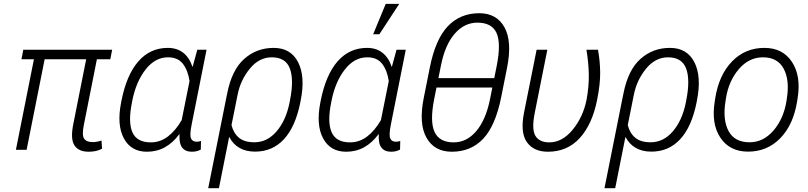

<svg xmlns="http://www.w3.org/2000/svg" viewBox="-20 -791 4268 1014"><path d="M562.5 -478H491.7L423.3 -133.8Q411.6 -77.1 424.3 -58.8Q437 -40.5 469.2 -40.5Q480.5 -40.5 491.7 -42.5Q502.9 -44.4 516.1 -48.8L519 -5.4Q501.5 3.4 484.6 6.8Q467.8 10.3 448.2 10.3Q394.5 10.3 372.8 -23.9Q351.1 -58.1 367.2 -136.2L435.1 -478H215.8L120.6 0H64L159.2 -478H93.3L103 -528.3H572.3Z M1070.8 -528.3 992.2 -133.8Q981 -78.6 988.5 -60.5Q996.1 -42.5 1018.6 -42.5Q1023.9 -42.5 1029.5 -43.5Q1035.2 -44.4 1041.5 -46.4L1040.5 -1Q1028.3 5.4 1017.1 7.8Q1005.9 10.3 993.2 10.3Q959 10.3 942.1 -11.5Q925.3 -33.2 928.2 -81.5L926.8 -82Q893.6 -37.1 851.1 -13.4Q808.6 10.3 755.9 10.3Q671.9 10.3 634 -60.5Q596.2 -131.3 619.6 -249.5L621.6 -259.8Q648.9 -397 711.2 -467.5Q773.4 -538.1 866.2 -538.1Q915 -538.1 947.8 -512.2Q980.5 -486.3 996.1 -439H997.6L1022 -528.3ZM676.8 -249.5Q655.8 -146 679.2 -92.5Q702.6 -39.1 776.4 -39.1Q826.2 -39.1 866.9 -70.3Q907.7 -101.6 939.5 -156.7L981 -362.8Q972.7 -419.4 946 -453.9Q919.4 -488.3 867.2 -488.3Q799.3 -488.3 749 -424.1Q698.7 -359.9 678.7 -259.8Z M1565.9 -249.5Q1540 -121.1 1479.5 -55.7Q1418.9 9.8 1327.1 9.8Q1278.8 9.8 1244.6 -10Q1210.4 -29.8 1191.4 -66.4H1189.9L1136.2 203.1H1079.6L1178.7 -292.5H1179.2L1179.7 -296.9Q1204.1 -421.4 1269.5 -479.7Q1335 -538.1 1425.3 -538.1Q1515.6 -538.1 1554.4 -462.4Q1593.3 -386.7 1567.9 -259.8ZM1511.2 -259.8Q1533.2 -369.1 1511 -428.7Q1488.8 -488.3 1415.5 -488.3Q1348.1 -488.3 1299.1 -428Q1250 -367.7 1234.9 -291L1202.6 -130.4Q1213.4 -87.4 1242.2 -63.5Q1271 -39.6 1323.7 -39.6Q1391.1 -39.6 1440.7 -97.2Q1490.2 -154.8 1509.3 -249.5Z M2123 -528.3 2044.4 -133.8Q2033.2 -78.6 2040.8 -60.5Q2048.3 -42.5 2070.8 -42.5Q2076.2 -42.5 2081.8 -43.5Q2087.4 -44.4 2093.8 -46.4L2092.8 -1Q2080.6 5.4 2069.3 7.8Q2058.1 10.3 2045.4 10.3Q2011.2 10.3 1994.4 -11.5Q1977.5 -33.2 1980.5 -81.5L1979 -82Q1945.8 -37.1 1903.3 -13.4Q1860.8 10.3 1808.1 10.3Q1724.1 10.3 1686.3 -60.5Q1648.4 -131.3 1671.9 -249.5L1673.8 -259.8Q1701.2 -397 1763.4 -467.5Q1825.7 -538.1 1918.5 -538.1Q1967.3 -538.1 2000 -512.2Q2032.7 -486.3 2048.3 -439H2049.8L2074.2 -528.3ZM1729 -249.5Q1708 -146 1731.4 -92.5Q1754.9 -39.1 1828.6 -39.1Q1878.4 -39.1 1919.2 -70.3Q1960 -101.6 1991.7 -156.7L2033.2 -362.8Q2024.9 -419.4 1998.3 -453.9Q1971.7 -488.3 1919.4 -488.3Q1851.6 -488.3 1801.3 -424.1Q1751 -359.9 1731 -259.8ZM2017.1 -770.5H2088.4L1983.4 -609.9H1950.7Z M2626.5 -275.9Q2596.2 -126 2531.5 -57.9Q2466.8 10.3 2366.2 10.3Q2273.9 10.3 2232.2 -64Q2190.4 -138.2 2218.3 -275.9L2250 -434.6Q2279.8 -584 2345.2 -652.6Q2410.6 -721.2 2511.2 -721.2Q2603 -721.2 2644.3 -646.7Q2685.5 -572.3 2658.2 -434.6ZM2295.4 -378.4H2590.3L2603.5 -444.3Q2627 -563.5 2602.1 -617.4Q2577.1 -671.4 2501.5 -671.4Q2432.1 -671.4 2381.1 -612.5Q2330.1 -553.7 2308.6 -444.3ZM2580.1 -328.6H2285.2L2272.9 -267.1Q2249.5 -148.9 2275.1 -94Q2300.8 -39.1 2376 -39.1Q2444.8 -39.1 2495.4 -98.6Q2545.9 -158.2 2567.9 -267.1Z M2870.6 -528.3 2804.7 -197.8Q2786.6 -108.4 2807.6 -73.7Q2828.6 -39.1 2881.3 -39.1Q2949.7 -39.1 3004.6 -106.2Q3059.6 -173.3 3077.6 -263.7Q3090.8 -333.5 3089.6 -397.5Q3088.4 -461.4 3077.1 -528.3H3138.2Q3148.9 -469.2 3149.7 -408.9Q3150.4 -348.6 3133.8 -264.6Q3107.9 -134.3 3042 -62Q2976.1 10.3 2874 10.3Q2797.9 10.3 2762.2 -40.8Q2726.6 -91.8 2748 -198.7L2814 -528.3Z M3658.7 -249.5Q3632.8 -121.1 3572.3 -55.7Q3511.7 9.8 3419.9 9.8Q3371.6 9.8 3337.4 -10Q3303.2 -29.8 3284.2 -66.4H3282.7L3229 203.1H3172.4L3271.5 -292.5H3272L3272.5 -296.9Q3296.9 -421.4 3362.3 -479.7Q3427.7 -538.1 3518.1 -538.1Q3608.4 -538.1 3647.2 -462.4Q3686 -386.7 3660.6 -259.8ZM3604 -259.8Q3626 -369.1 3603.8 -428.7Q3581.5 -488.3 3508.3 -488.3Q3440.9 -488.3 3391.8 -428Q3342.8 -367.7 3327.6 -291L3295.4 -130.4Q3306.2 -87.4 3335 -63.5Q3363.8 -39.6 3416.5 -39.6Q3483.9 -39.6 3533.4 -97.2Q3583 -154.8 3602.1 -249.5Z M3757.3 -272Q3776.9 -395.5 3846.2 -466.8Q3915.5 -538.1 4017.1 -538.1Q4113.8 -538.1 4162.6 -463.9Q4211.4 -389.6 4192.4 -272L4189.9 -255.9Q4169.9 -131.8 4100.8 -61Q4031.7 9.8 3930.7 9.8Q3833.5 9.8 3784.4 -64Q3735.4 -137.7 3754.9 -255.9ZM3811.5 -255.9Q3795.9 -158.7 3827.6 -99.1Q3859.4 -39.6 3938.5 -39.6Q4011.7 -39.6 4064.9 -101.6Q4118.2 -163.6 4133.3 -255.9L4135.7 -272Q4150.9 -367.7 4118.9 -428Q4086.9 -488.3 4009.3 -488.3Q3935.1 -488.3 3881.6 -425.5Q3828.1 -362.8 3814 -272Z"/></svg>

Font: Franko
Style: Light Italic
Weight: 300
Designer: Google
Version: Version 1.200310; 2013